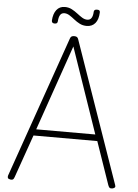

<svg xmlns="http://www.w3.org/2000/svg" viewBox="-80 -1429 1080 1502"><g transform="rotate(5 460.0 -678.0)"><path d="M60 13Q44 10 40 3Q36 -4 39 -16L427 -1125Q431 -1138 438.5 -1143Q446 -1148 460 -1148Q474 -1148 481.5 -1143Q489 -1138 493 -1125L880 -16Q885 -4 880 3Q875 10 860 13Q846 15 839.5 10.5Q833 6 827 -10L711 -346H210L92 -10Q87 5 80.5 10Q74 15 60 13ZM227 -396H691L460 -1067ZM298 -1233Q275 -1233 275 -1254Q278 -1308 302 -1338.5Q326 -1369 367 -1369Q398 -1369 422.5 -1356Q447 -1343 468 -1326.5Q489 -1310 509 -1297.5Q529 -1285 550 -1285Q572 -1285 583 -1302.5Q594 -1320 595 -1352Q597 -1370 619 -1370Q633 -1370 638 -1365.5Q643 -1361 643 -1350Q641 -1295 616.5 -1265.5Q592 -1236 549 -1236Q519 -1236 494.5 -1248.5Q470 -1261 449 -1278Q428 -1295 408 -1307.5Q388 -1320 368 -1320Q346 -1320 335 -1303Q324 -1286 322 -1253Q321 -1242 315.5 -1237.5Q310 -1233 298 -1233Z"/></g></svg>

Font: Playwrite CL ExtraLight
Style: Regular
Weight: 200
Designer: Veronika Burian, José Scaglione
Foundry: TypeTogether
Version: Version 1.002